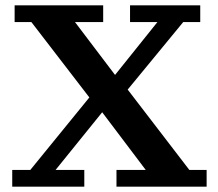

<svg xmlns="http://www.w3.org/2000/svg" viewBox="-20 -702 821 722"><path d="M26 0V-63H94L353 -381H448L692 -63H757V0H418V-63H528L343 -308H387L189 -63H297V0ZM328 -320 98 -619H35V-682H368V-619H262L434 -392H390L572 -619H469V-682H733V-619H669L423 -320Z"/></svg>

Font: Montagu Slab 120pt Medium
Style: Regular
Weight: 500
Designer: Florian Karsten
Foundry: Florian Karsten
Version: Version 1.000